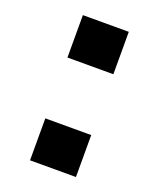

<svg xmlns="http://www.w3.org/2000/svg" viewBox="-118 -739 625 756"><g transform="rotate(20 194.5 -361.0)"><path d="M98.6 -56.6V-232.4H291V-56.6ZM98.6 -487.3V-665H291V-487.3Z"/></g></svg>

Font: Gothic A1 Black
Style: Regular
Weight: 900
Version: Version 2.50